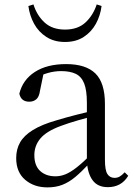

<svg xmlns="http://www.w3.org/2000/svg" viewBox="-20 -814 597 849"><path d="M189.7 14.6Q130.5 14.6 91.1 -19.1Q51.6 -52.8 51.6 -115.1Q51.6 -153.9 68.8 -184.3Q85.9 -214.6 125.4 -239Q164.9 -263.5 230.9 -282.3Q272.8 -294.9 318.8 -306.7Q364.8 -318.5 404.8 -327.7V-303.3Q364.8 -293.3 323.7 -281.5Q282.6 -269.7 248.6 -257Q185.3 -233.6 158.6 -201.7Q131.9 -169.7 131.9 -128.2Q131.9 -81.6 157.5 -58Q183.2 -34.4 225.1 -34.4Q247.6 -34.4 269.6 -43.3Q291.6 -52.2 319.7 -74.2Q347.7 -96.3 385.8 -134.4L394.5 -87.1H370.9Q339.7 -53.7 312.5 -31.1Q285.2 -8.4 256.1 3.1Q227 14.6 189.7 14.6ZM456.8 13.6Q412.1 13.6 389.8 -16.6Q367.5 -46.7 364.2 -99.7V-103.3V-359Q364.2 -415 352.1 -445.3Q339.9 -475.6 314.7 -487.6Q289.6 -499.6 250 -499.6Q221.3 -499.6 192.1 -491.4Q162.9 -483.2 129.7 -464.7L173.2 -491.9L156.8 -412.7Q153.2 -386 140.7 -375.2Q128.1 -364.3 109.4 -364.3Q73.2 -364.3 65.5 -399.7Q80.4 -461 134.1 -495.8Q187.8 -530.6 272.2 -530.6Q359.5 -530.6 401.8 -489.2Q444 -447.8 444 -354.6V-107.7Q444 -60.8 455.1 -44.2Q466.1 -27.5 486.4 -27.5Q499 -27.5 509 -33.2Q519 -38.8 531.4 -52.1L547.1 -36.7Q531.2 -10.7 508.6 1.4Q486 13.6 456.8 13.6ZM105.5 -787.4 127.9 -794.4Q143.3 -745.5 177.4 -714.3Q211.5 -683.2 267.3 -683.2Q323.9 -683.2 357.8 -714.5Q391.7 -745.9 407.7 -794.4L429.1 -787.4Q423.8 -745 404.1 -709Q384.4 -672.9 350.2 -650.7Q316.1 -628.4 267.3 -628.4Q219.5 -628.4 185 -650.7Q150.4 -672.9 130.7 -709Q111.1 -745 105.5 -787.4Z"/></svg>

Font: Noto Serif KR ExtraLight
Style: Regular
Weight: 200
Designer: Ryoko NISHIZUKA 西塚涼子 (kana & ideographs); Frank Grießhammer (Latin, Greek & Cyrillic); Wenlong ZHANG 张文龙 (bopomofo); San
Foundry: Adobe
Version: Version 2.002-H1;hotconv 1.1.0;makeotfexe 2.6.0